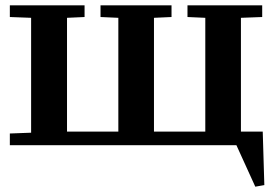

<svg xmlns="http://www.w3.org/2000/svg" viewBox="-20 -546 1027 722"><path d="M886 -479V-51H968L974 150L940 156L869 0H17V-44L97 -47V-479L17 -482V-526H298V-482L232 -479V-51H425V-479L358 -482V-526H625V-482L559 -479V-51H752V-479L685 -482V-526H966V-482Z"/></svg>

Font: Minipax
Style: Bold
Weight: 600
Designer: Raphaël Ronot, Igor Stepanchenko (Cyrillic)
Foundry: steppetype
Version: Version 1.002